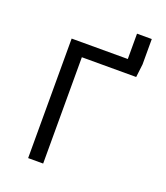

<svg xmlns="http://www.w3.org/2000/svg" viewBox="-153 -961 922 1066"><g transform="rotate(20 307.5 -428.0)"><path d="M558.5 -706.2 549.2 -628.2H228.2V0H139.5V-706.2H471.3V-855.9H558.5Z"/></g></svg>

Font: FiraCode Nerd Font
Style: Regular
Weight: 400
Designer: Carrois Corporate, Edenspiekermann AG, Nikita Prokopov
Foundry: Carrois Corporate, Edenspiekermann AG, Nikita Prokopov
Version: Version 6.002;Nerd Fonts 3.4.0